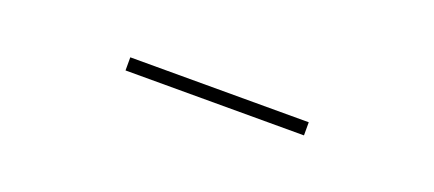

<svg xmlns="http://www.w3.org/2000/svg" viewBox="-11 -800 622 275"><g transform="rotate(20 300.0 -662.0)"><path d="M164 -652V-672H436V-652Z"/></g></svg>

Font: Montserrat Thin
Style: Regular
Weight: 100
Designer: Julieta Ulanovsky
Foundry: Julieta Ulanovsky
Version: Version 9.000